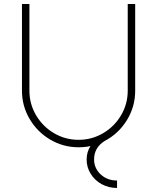

<svg xmlns="http://www.w3.org/2000/svg" viewBox="-20 -716 780 953"><path d="M651 -696V-266Q651 -186 609.5 -119Q568 -52 499 -16Q447 17 447 75Q447 119 479.5 149.5Q512 180 561 180V217Q519 217 484.5 198Q450 179 430 146.5Q410 114 410 76Q410 39 429 9Q401 15 370 15Q294 15 229.5 -23Q165 -61 127 -125.5Q89 -190 89 -266V-696H126V-266Q126 -200 159 -144Q192 -88 248 -55Q304 -22 370 -22Q436 -22 492 -55Q548 -88 581 -144Q614 -200 614 -266V-696Z"/></svg>

Font: M Major Mono Display
Style: Regular
Weight: 400
Designer: Emre Parlak
Foundry: Emre Parlak
Version: Version 2.000; ttfautohint (v1.8) -l 8 -r 50 -G 200 -x 14 -D